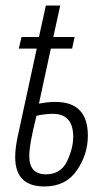

<svg xmlns="http://www.w3.org/2000/svg" viewBox="-20 -665 390 695"><path d="M298 -174Q298 -296 181 -296Q162 -296 146.5 -294Q131 -292 121 -290L164 -489H241L250 -531H173L198 -645H146L121 -531H58L48 -489H113L45 -175Q41 -158 38 -137Q35 -116 35 -96Q35 10 141 10Q218 10 258 -48Q298 -106 298 -174ZM86 -100Q86 -121 91.5 -153Q97 -185 112 -246Q144 -253 171 -253Q245 -253 245 -170Q245 -128 222.5 -81Q200 -34 146 -34Q86 -34 86 -100Z"/></svg>

Font: Noto Sans Display Condensed Light
Style: Italic
Weight: 300
Width: 3
Designer: Monotype Design team
Foundry: Monotype Imaging Inc.
Version: 1.000